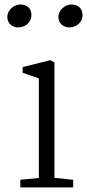

<svg xmlns="http://www.w3.org/2000/svg" viewBox="-20 -815 379 835"><path d="M281.7 -695.8C310.5 -695.8 338.9 -716.8 338.9 -749C338.9 -774.4 323.7 -795.4 290.5 -795.4C263.2 -795.4 233.9 -771.5 233.9 -741.2C233.9 -712.4 256.8 -695.8 281.7 -695.8ZM59.6 -695.8C88.4 -695.8 116.7 -716.8 116.7 -749C116.7 -774.4 102.1 -795.4 68.4 -795.4C41 -795.4 11.7 -771.5 11.7 -741.2C11.7 -712.4 34.7 -695.8 59.6 -695.8ZM68.4 0H298.3V-33.2L216.8 -41.5V-543.9L198.2 -553.2L78.6 -523.4V-498.5L148.9 -474.1V-41L68.4 -33.2Z"/></svg>

Font: Merriweather
Style: Light
Weight: 250
Designer: Eben Sorkin ( eben@eyebytes.com )
Foundry: Sorkin Type Co.
Version: Version 1.003